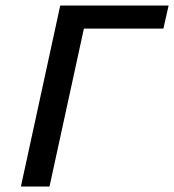

<svg xmlns="http://www.w3.org/2000/svg" viewBox="-20 -678 633 698"><path d="M574 -574H285L160 0H56L199 -658H593Z"/></svg>

Font: Ysabeau Semibold
Style: Italic
Weight: 600
Italic angle: -12°
Designer: Christian Thalmann (Catharsis Fonts)
Version: Version 0.003